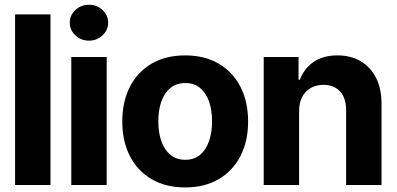

<svg xmlns="http://www.w3.org/2000/svg" viewBox="-20 -789 1692 819"><path d="M195.3 -727.5V0H44.3V-727.5Z M284.1 0V-545.9H435.1V0ZM359.5 -615.6Q325.7 -615.6 301.7 -638.1Q277.6 -660.5 277.6 -692.2Q277.6 -724.1 301.7 -746.4Q325.7 -768.8 359.5 -768.8Q393.3 -768.8 417.3 -746.4Q441.3 -724.1 441.3 -692.3Q441.3 -660.5 417.3 -638.1Q393.3 -615.6 359.5 -615.6Z M769.7 10.5Q686.9 10.5 626.7 -24.8Q566.5 -60.1 534 -123.4Q501.6 -186.7 501.6 -270.7Q501.6 -355.3 534 -418.7Q566.5 -482.1 626.7 -517.4Q686.9 -552.7 769.7 -552.7Q852.7 -552.7 912.9 -517.4Q973.1 -482.1 1005.7 -418.7Q1038.3 -355.3 1038.3 -270.7Q1038.3 -186.7 1005.7 -123.4Q973.1 -60.1 912.9 -24.8Q852.7 10.5 769.7 10.5ZM770.3 -107.4Q808.2 -107.4 833.5 -128.6Q858.8 -149.8 871.7 -187Q884.6 -224.1 884.6 -271.3Q884.6 -319.1 871.7 -356Q858.8 -392.8 833.5 -413.8Q808.2 -434.8 770.3 -434.8Q732.5 -434.8 706.8 -413.8Q681.1 -392.8 668.2 -356Q655.3 -319.1 655.3 -271.3Q655.3 -224.1 668.2 -187Q681.1 -149.8 706.8 -128.6Q732.5 -107.4 770.3 -107.4Z M1255.9 -315.2V0H1104.9V-545.9H1253.5V-448.8H1259Q1277.4 -497 1317.8 -524.9Q1358.2 -552.7 1419.3 -552.7Q1476.3 -552.7 1518.5 -527.9Q1560.7 -503.1 1584.1 -457Q1607.4 -410.9 1607.4 -347.3V0H1456.4V-320.3Q1456.4 -370.2 1430.7 -398.7Q1404.9 -427.1 1359.4 -427.1Q1329 -427.1 1305.6 -413.8Q1282.2 -400.5 1269 -375.6Q1255.9 -350.8 1255.9 -315.2Z"/></svg>

Font: Inter Tight
Style: Regular
Weight: 400
Designer: Rasmus Andersson
Foundry: rsms
Version: Version 3.002